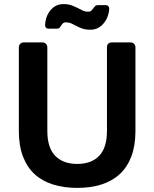

<svg xmlns="http://www.w3.org/2000/svg" viewBox="-20 -907 753 937"><path d="M357 10Q292 10 239 -6.5Q186 -23 149 -57Q112 -91 92 -143.5Q72 -196 72 -268V-675Q72 -686 78.5 -693Q85 -700 96 -700H187Q198 -700 204.5 -693Q211 -686 211 -675V-268Q211 -186 249.5 -146.5Q288 -107 357 -107Q426 -107 464 -146.5Q502 -186 502 -268V-675Q502 -700 527 -700H617Q628 -700 634.5 -693Q641 -686 641 -675V-268Q641 -196 621 -143.5Q601 -91 564 -57Q527 -23 474.5 -6.5Q422 10 357 10ZM421 -762Q398 -762 382 -767.5Q366 -773 353.5 -780Q341 -787 328.5 -792.5Q316 -798 301 -798Q292 -798 287 -793Q282 -788 278.5 -782.5Q275 -777 271 -772Q267 -767 258 -767H217Q209 -767 204.5 -772Q200 -777 200 -783Q200 -798 205 -816Q210 -834 221 -850Q232 -866 249 -876.5Q266 -887 290 -887Q313 -887 329 -881Q345 -875 358 -868.5Q371 -862 383 -856Q395 -850 411 -850Q421 -850 426 -855Q431 -860 435 -866Q439 -872 444 -877Q449 -882 458 -882H496Q504 -882 508.5 -877Q513 -872 513 -866Q513 -851 507.5 -833Q502 -815 490.5 -799Q479 -783 462 -772.5Q445 -762 421 -762Z"/></svg>

Font: Fz Rubik Med
Style: Regular
Weight: 500
Designer: Hubert and Fischer
Foundry: Hubert and Fischer
Version: Vit hóa bi FontZin.com